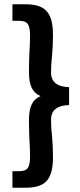

<svg xmlns="http://www.w3.org/2000/svg" viewBox="-20 -727 374 895"><path d="M38 -630H69C110 -630 120 -612 120 -559C120 -532 119 -507 117 -480C116 -453 115 -424 115 -391C115 -327 132 -295 169 -279C132 -263 115 -231 115 -167C115 -135 116 -106 117 -78C119 -52 120 -27 120 1C120 53 110 71 69 71H38V148H99C187 148 227 115 227 6C227 -30 225 -60 223 -88C220 -114 218 -140 218 -171C218 -203 236 -236 302 -237V-321C236 -322 218 -355 218 -387C218 -418 220 -444 223 -471C225 -499 227 -528 227 -564C227 -673 187 -707 99 -707H38Z"/></svg>

Font: Source Sans Pro SemBd
Style: Regular
Weight: 700
Designer: Paul D. Hunt
Foundry: Adobe Systems Incorporated
Version: Version 2.020;PS 2.0;hotconv 1.0.86;makeotf.lib2.5.63406